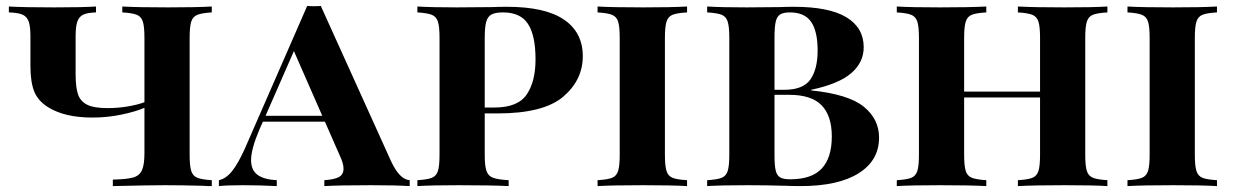

<svg xmlns="http://www.w3.org/2000/svg" viewBox="-20 -630 4174 650"><path d="M622 -502V-106Q622 -68 627.5 -51Q633 -34 648.5 -28Q664 -22 697 -20V0Q678 0 668 -1Q596 -3 539 -3Q485 -3 362 0V-22Q409 -23 430.5 -29Q452 -35 460.5 -53.5Q469 -72 469 -112V-265Q439 -252 391 -242Q343 -232 293 -232Q199 -232 143 -267Q109 -288 96 -320Q83 -352 83 -407V-507Q83 -541 77 -557.5Q71 -574 56 -580.5Q41 -587 10 -588V-608Q58 -605 163 -605Q260 -605 305 -608V-588Q276 -587 262 -580.5Q248 -574 242 -557.5Q236 -541 236 -507V-379Q236 -335 244 -311Q252 -287 275 -275.5Q298 -264 344 -264Q378 -264 411.5 -269.5Q445 -275 469 -284V-502Q469 -540 463.5 -557Q458 -574 443 -580Q428 -586 394 -588V-608Q445 -605 549 -605Q646 -605 697 -608V-588Q664 -586 648.5 -580Q633 -574 627.5 -557Q622 -540 622 -502Z M1367 -20V0Q1319 -3 1236 -3Q1129 -3 1078 0V-20Q1111 -22 1127 -30.5Q1143 -39 1143 -59Q1143 -77 1130 -104L1080 -218H870L858 -191Q830 -125 830 -88Q830 -54 852 -38Q874 -22 917 -20V0Q860 -3 802 -3Q748 -3 721 0V-20Q745 -25 765.5 -50.5Q786 -76 809 -127L1020 -610Q1028 -609 1043 -609Q1059 -609 1066 -610L1304 -84Q1333 -22 1367 -20ZM1071 -238 975 -457 879 -238Z M1621 -246V-106Q1621 -68 1627 -51Q1633 -34 1649.5 -28Q1666 -22 1702 -20V0Q1644 -3 1533 -3Q1440 -3 1393 0V-20Q1427 -22 1442 -28Q1457 -34 1462.5 -51Q1468 -68 1468 -106V-502Q1468 -540 1462.5 -557Q1457 -574 1441.5 -580Q1426 -586 1393 -588V-608Q1440 -605 1527 -605L1648 -606Q1669 -607 1696 -607Q1826 -607 1889.5 -563.5Q1953 -520 1953 -440Q1953 -359 1886.5 -302.5Q1820 -246 1664 -246ZM1621 -502V-266H1654Q1733 -266 1763 -310Q1793 -354 1793 -429Q1793 -510 1767.5 -549Q1742 -588 1683 -588Q1657 -588 1644 -581Q1631 -574 1626 -556Q1621 -538 1621 -502Z M2306 -588Q2272 -586 2257 -580Q2242 -574 2236.5 -557Q2231 -540 2231 -502V-106Q2231 -68 2236.5 -51Q2242 -34 2257 -28Q2272 -22 2306 -20V0Q2255 -3 2158 -3Q2053 -3 2003 0V-20Q2037 -22 2052 -28Q2067 -34 2072.5 -51Q2078 -68 2078 -106V-502Q2078 -540 2072.5 -557Q2067 -574 2051.5 -580Q2036 -586 2003 -588V-608Q2052 -605 2158 -605Q2255 -605 2306 -608Z M2956 -164Q2956 -87 2887 -43.5Q2818 0 2690 0Q2662 0 2642 -1Q2574 -3 2510 -3Q2421 -3 2374 0V-20Q2408 -22 2423 -28Q2438 -34 2443.5 -51Q2449 -68 2449 -106V-502Q2449 -540 2443.5 -557Q2438 -574 2423 -580Q2408 -586 2374 -588V-608Q2421 -605 2508 -605L2622 -606Q2642 -607 2667 -607Q2787 -607 2845.5 -571.5Q2904 -536 2904 -470Q2904 -419 2862 -382.5Q2820 -346 2726 -326V-324Q2852 -311 2904 -269Q2956 -227 2956 -164ZM2602 -502V-326H2635Q2699 -326 2723.5 -361Q2748 -396 2748 -459Q2748 -524 2726 -556Q2704 -588 2654 -588Q2632 -588 2621 -581Q2610 -574 2606 -556Q2602 -538 2602 -502ZM2796 -168Q2796 -238 2761.5 -273.5Q2727 -309 2652 -309H2602V-106Q2602 -70 2606 -53Q2610 -36 2621 -29.5Q2632 -23 2655 -23Q2728 -23 2762 -59.5Q2796 -96 2796 -168Z M3729 -588Q3695 -586 3680 -580Q3665 -574 3659.5 -557Q3654 -540 3654 -502V-106Q3654 -68 3659.5 -51Q3665 -34 3680.5 -28Q3696 -22 3729 -20V0Q3683 -3 3583 -3Q3482 -3 3426 0V-20Q3460 -22 3475 -28Q3490 -34 3495.5 -51Q3501 -68 3501 -106V-300H3244V-106Q3244 -68 3249.5 -51Q3255 -34 3270.5 -28Q3286 -22 3319 -20V0Q3264 -3 3162 -3Q3064 -3 3016 0V-20Q3050 -22 3065 -28Q3080 -34 3085.5 -51Q3091 -68 3091 -106V-502Q3091 -540 3085.5 -557Q3080 -574 3064.5 -580Q3049 -586 3016 -588V-608Q3064 -605 3162 -605Q3264 -605 3319 -608V-588Q3285 -586 3270 -580Q3255 -574 3249.5 -557Q3244 -540 3244 -502V-320H3501V-502Q3501 -540 3495.5 -557Q3490 -574 3474.5 -580Q3459 -586 3426 -588V-608Q3482 -605 3583 -605Q3683 -605 3729 -608Z M4100 -588Q4066 -586 4051 -580Q4036 -574 4030.5 -557Q4025 -540 4025 -502V-106Q4025 -68 4030.5 -51Q4036 -34 4051 -28Q4066 -22 4100 -20V0Q4049 -3 3952 -3Q3847 -3 3797 0V-20Q3831 -22 3846 -28Q3861 -34 3866.5 -51Q3872 -68 3872 -106V-502Q3872 -540 3866.5 -557Q3861 -574 3845.5 -580Q3830 -586 3797 -588V-608Q3846 -605 3952 -605Q4049 -605 4100 -608Z"/></svg>

Font: Playfair Display SC
Style: Bold
Weight: 700
Designer: Claus Eggers Sørensen
Foundry: Claus Eggers Sørensen
Version: Version 1.200; ttfautohint (v1.6)